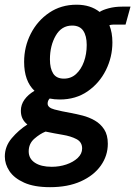

<svg xmlns="http://www.w3.org/2000/svg" viewBox="-68 -526 561 796"><path d="M180 -113.5Q157.5 -113.5 138 -117.5Q129.5 -109 129.5 -96.5Q129.5 -79.5 158.2 -72Q187 -64.5 226.5 -57.5Q248.5 -53.5 274.8 -46.8Q301 -40 324.8 -26.5Q348.5 -13 363.8 10.2Q379 33.5 379 70Q379 119.5 350 160.5Q321 201.5 267.2 225.8Q213.5 250 139.5 250Q73.5 250 32 231.2Q-9.5 212.5 -28.8 183.5Q-48 154.5 -48 123Q-48 81 -19.5 47.2Q9 13.5 45.5 -10Q33 -19.5 25.8 -33.5Q18.5 -47.5 18.5 -67Q18.5 -92 33.5 -113Q48.5 -134 75 -149.5Q32 -190 32 -269.5Q32 -332 59.5 -386Q87 -440 136 -473.2Q185 -506.5 249.5 -506.5Q307 -506.5 345 -476.5Q357.5 -485 383 -491.8Q408.5 -498.5 438 -498.5H473L452.5 -424H405.5Q402.5 -424 397.5 -423.8Q392.5 -423.5 385.5 -421.5Q398 -390.5 398 -350.5Q398 -289.5 371 -235.2Q344 -181 295 -147.2Q246 -113.5 180 -113.5ZM197 -200Q226.5 -200 247.5 -219.2Q268.5 -238.5 280 -270.2Q291.5 -302 291.5 -339.5Q291.5 -377.5 277 -398.8Q262.5 -420 231 -420Q187 -420 163 -378.2Q139 -336.5 139 -279.5Q139 -242.5 152.5 -221.2Q166 -200 197 -200ZM51 101.5Q51 131.5 76.5 148.5Q102 165.5 146.5 165.5Q178.5 165.5 207.2 155.8Q236 146 254.2 128.8Q272.5 111.5 272.5 89.5Q272.5 63 249.2 50.8Q226 38.5 191.2 32.8Q156.5 27 121 19.5Q98 28.5 74.5 49Q51 69.5 51 101.5Z"/></svg>

Font: Cabin Condensed
Style: Bold Italic
Weight: 700
Width: 3
Italic angle: -10°
Designer: Pablo Impallari
Foundry: Pablo Impallari. http://www.impallari.com Igino Marini. http://www.ikern.com
Version: Version 3.001; ttfautohint (v1.8.3)